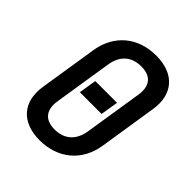

<svg xmlns="http://www.w3.org/2000/svg" viewBox="-206 -871 1011 1011"><g transform="rotate(45 300.0 -365.0)"><path d="M254 10C390 10 488 -72 509 -203L560 -528C581 -658 509 -740 373 -740C237 -740 140 -658 119 -527L68 -203C47 -72 119 10 254 10ZM270 -86C197 -86 164 -128 176 -203L227 -527C239 -603 285 -644 358 -644C431 -644 464 -603 452 -527L401 -203C389 -128 342 -86 270 -86ZM225 -319H387L403 -418H241Z"/></g></svg>

Font: JetBrains Mono SemiBold
Style: Italic
Weight: 472
Italic angle: -9°
Monospace: yes
Designer: Philipp Nurullin, Konstantin Bulenkov
Foundry: JetBrains
Version: Version 2.305